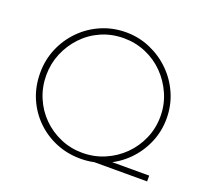

<svg xmlns="http://www.w3.org/2000/svg" viewBox="-123 -869 1126 1031"><g transform="rotate(20 440.5 -353.0)"><path d="M536 -33H810V0H485ZM71 -352Q71 -427 99 -492.5Q127 -558 176.5 -608Q226 -658 291.5 -686Q357 -714 431 -714Q505 -714 570.5 -685.5Q636 -657 686 -607.5Q736 -558 764.5 -492.5Q793 -427 793 -352Q793 -278 764.5 -212.5Q736 -147 686.5 -97.5Q637 -48 571.5 -20Q506 8 431 8Q356 8 291 -19Q226 -46 176.5 -94.5Q127 -143 99 -208.5Q71 -274 71 -352ZM106 -351Q106 -284 131 -224.5Q156 -165 200.5 -120.5Q245 -76 304 -50.5Q363 -25 429 -25Q497 -25 556.5 -50.5Q616 -76 661 -120.5Q706 -165 732 -224.5Q758 -284 758 -352Q758 -419 732 -478.5Q706 -538 661.5 -583.5Q617 -629 557.5 -654.5Q498 -680 431 -680Q362 -680 302.5 -654Q243 -628 199 -581.5Q155 -535 130.5 -476Q106 -417 106 -351Z"/></g></svg>

Font: Josefin Sans ExtraLight
Style: Regular
Weight: 250
Designer: Santiago Orozco
Foundry: Typemade
Version: Version 2.000